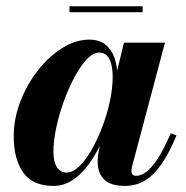

<svg xmlns="http://www.w3.org/2000/svg" viewBox="-20 -600 611 630"><path d="M155.5 10Q86.7 10 55.9 -34.3Q25 -78.5 25 -152.5Q25 -210 46.5 -266.2Q68 -322.5 104 -368.5Q140 -414.5 184.1 -442.2Q228.2 -470 273.5 -470Q304.7 -470 325.1 -454.3Q345.5 -438.5 355.5 -410.4Q365.5 -382.3 365.5 -344.5Q365.5 -319.5 359.4 -283.6Q353.2 -247.8 341 -207.9Q328.7 -168 311 -129.4Q293.3 -90.8 269.9 -59.3Q246.5 -27.8 217.9 -8.9Q189.2 10 155.5 10ZM198.8 -33.8Q219 -33.8 240.3 -54.4Q261.5 -75 281 -109.1Q300.5 -143.3 316.1 -184.8Q331.7 -226.3 340.7 -268.6Q349.7 -311 349.7 -347.5Q349.7 -372 345 -390Q340.2 -408 330.6 -417.7Q321 -427.5 305.5 -427.5Q285.8 -427.5 264.8 -405.4Q243.8 -383.2 224.3 -346.7Q204.8 -310.2 189.1 -266.9Q173.5 -223.5 164.4 -180.2Q155.3 -137 155.3 -101.7Q155.3 -69.5 166.6 -51.6Q178 -33.8 198.8 -33.8ZM389.3 10Q343 10 321.7 -11.1Q300.5 -32.3 300.5 -68.8Q300.5 -78.3 301.1 -85.4Q301.7 -92.5 302.7 -97.5L318 -174.8L343.7 -254.3L357.7 -340.3L386.7 -460H521.3L413.3 -53.8Q411.3 -46.3 411.3 -38.5Q411.3 -32.3 414.9 -27.6Q418.5 -23 426.5 -23Q441.8 -23 459.1 -35.4Q476.5 -47.8 496.6 -78.1Q516.8 -108.5 540 -162.3L559.3 -155.8Q535.3 -98.3 510 -61.6Q484.8 -25 455.5 -7.5Q426.3 10 389.3 10ZM208 -560V-579.5H448V-560Z"/></svg>

Font: Bodoni Moda
Style: Italic
Weight: 400
Italic angle: -13°
Designer: Owen Earl
Foundry: indestructible type
Version: Version 2.005